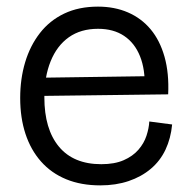

<svg xmlns="http://www.w3.org/2000/svg" viewBox="-20 -547 570 580"><path d="M283 13Q225 13 180 -5.5Q135 -24 104 -59Q73 -94 57 -142.5Q41 -191 41 -251Q41 -309 56 -359Q71 -409 100.5 -447Q130 -485 174 -506Q218 -527 276 -527Q326 -527 366.5 -509.5Q407 -492 435 -458.5Q463 -425 477 -375.5Q491 -326 488 -262L86 -257V-312L437 -317L417 -282Q419 -337 403 -377Q387 -417 355 -438.5Q323 -460 276 -460Q224 -460 188 -434.5Q152 -409 133 -362Q114 -315 114 -253Q114 -157 158 -104Q202 -51 286 -51Q326 -51 353.5 -63Q381 -75 398 -94.5Q415 -114 422.5 -137Q430 -160 431 -180L500 -171Q496 -129 480 -95Q464 -61 435.5 -37Q407 -13 368.5 0Q330 13 283 13Z"/></svg>

Font: Bricolage Grotesque 72pt Light
Style: Regular
Weight: 300
Designer: Mathieu Triay
Foundry: Atelier Triay
Version: Version 1.001;gftools[0.9.33.dev8+g029e19f]